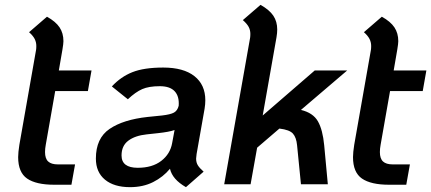

<svg xmlns="http://www.w3.org/2000/svg" viewBox="-20 -761 1781 793"><path d="M169 -163Q166 -147 166 -133Q166 -106 179 -94Q192 -82 219 -82H290L275 2H204Q129 2 92 -23.5Q55 -49 55 -112Q55 -131 60 -163L129 -555Q130 -561 130 -571Q130 -587 123 -600.5Q116 -614 100 -628L174 -692Q210 -672 226 -648Q242 -624 242 -591Q242 -581 238 -557L223 -470H358L343 -385H208Z M792 -125Q790 -111 790 -106Q790 -90 797 -78.5Q804 -67 821 -52L748 12Q692 -20 682 -64Q654 -30 612.5 -9Q571 12 517 12Q451 12 413.5 -19Q376 -50 376 -106Q376 -190 432.5 -228.5Q489 -267 590 -278L649 -284Q684 -288 698.5 -296Q713 -304 718 -324Q721 -363 701.5 -384Q682 -405 640 -405Q595 -405 567.5 -393Q540 -381 508 -351L442 -404Q479 -444 527 -463Q575 -482 654 -482Q738 -482 783 -446.5Q828 -411 828 -347Q828 -330 825 -312ZM691 -170 701 -224Q679 -216 632 -211L586 -206Q538 -201 510 -180Q482 -159 482 -119Q482 -68 549 -68Q609 -68 646 -96.5Q683 -125 691 -170Z M1319 -161 1334 0H1223L1207 -161Q1204 -193 1190 -209Q1176 -225 1134 -230L1042 -151L1015 0H906L1013 -605Q1014 -611 1014 -621Q1014 -637 1007 -650Q1000 -663 983 -678L1056 -741Q1093 -720 1109 -696Q1125 -672 1125 -639Q1125 -625 1122 -607L1065 -284L1280 -470H1414L1223 -307Q1273 -295 1293 -260Q1313 -225 1319 -161Z M1552 -163Q1549 -147 1549 -133Q1549 -106 1562 -94Q1575 -82 1602 -82H1673L1658 2H1587Q1512 2 1475 -23.5Q1438 -49 1438 -112Q1438 -131 1443 -163L1512 -555Q1513 -561 1513 -571Q1513 -587 1506 -600.5Q1499 -614 1483 -628L1557 -692Q1593 -672 1609 -648Q1625 -624 1625 -591Q1625 -581 1621 -557L1606 -470H1741L1726 -385H1591Z"/></svg>

Font: KoHo SemiBold
Style: Italic
Weight: 600
Italic angle: -10°
Version: Version 1.000; ttfautohint (v1.6)